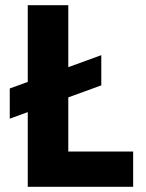

<svg xmlns="http://www.w3.org/2000/svg" viewBox="-20 -720 564 740"><path d="M17.6 -262.6 370.4 -391V-507.4L17.6 -379ZM87 0H493.2V-136H243.2V-700H87Z"/></svg>

Font: Fixel Variable
Style: Regular
Weight: 100
Width: 3
Designer: AlfaBravo + MacPaw
Foundry: Kyrylo Tkachov, Marchela Mozhyna, Serhii Makarenko, Maria Weinstein, Zakhar Kryvoshyya
Version: Version 1.211